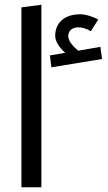

<svg xmlns="http://www.w3.org/2000/svg" viewBox="-20 -787 452 807"><path d="M154 0V-767L70 -756V0ZM196 -504 409 -539 402 -590 309 -574C282 -596 267 -617 267 -635C267 -651 276 -672 310 -672C323 -672 339 -669 362 -656L393 -705C366 -719 339 -727 317 -727C246 -727 212 -686 212 -637C212 -615 227 -589 254 -565L190 -554Z"/></svg>

Font: FiraGO Unicode
Style: Regular
Weight: 400
Designer: bBox Type
Foundry: bBox Type GmbH
Version: Version 1.001;PS 001.001;hotconv 1.0.88;makeotf.lib2.5.64775